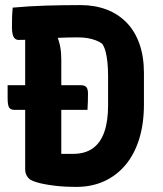

<svg xmlns="http://www.w3.org/2000/svg" viewBox="-20 -730 640 755"><path d="M10 -395H297Q313 -395 319.5 -387.5Q326 -380 326 -362Q326 -346 325.5 -330Q325 -314 324 -298H37Q22 -298 16 -307Q10 -316 10 -344Q10 -357 10 -369.5Q10 -382 10 -395ZM546 -319Q546 -244 527.5 -184Q509 -124 474 -82Q439 -40 390 -17.5Q341 5 279 5Q260 5 239 4Q218 3 197 0.5Q176 -2 157 -5.5Q138 -9 123.5 -13.5Q109 -18 100 -23Q90 -30 84.5 -40.5Q79 -51 79 -64Q79 -133 79 -202Q79 -271 79 -340Q79 -409 79 -478Q79 -547 79 -617H213L203 -591Q212 -571 216.5 -547.5Q221 -524 221 -497Q221 -451 221 -404.5Q221 -358 221 -311.5Q221 -265 221 -218.5Q221 -172 221 -125Q228 -125 236 -125Q244 -125 252 -125Q260 -125 268 -125Q314 -125 344.5 -146.5Q375 -168 390 -210.5Q405 -253 405 -315V-431Q405 -461 402.5 -484.5Q400 -508 395.5 -526Q391 -544 382 -558Q371 -566 356.5 -571.5Q342 -577 325 -580Q308 -583 287 -583Q249 -583 215 -581.5Q181 -580 151.5 -578Q122 -576 97.5 -574.5Q73 -573 53 -573Q45 -573 39 -578Q33 -583 30 -594Q27 -605 27 -621Q27 -642 27.5 -661.5Q28 -681 30 -700Q62 -703 94.5 -705Q127 -707 160.5 -708Q194 -709 228.5 -709.5Q263 -710 296 -710Q353 -710 399 -692.5Q445 -675 478 -641Q511 -607 528.5 -557Q546 -507 546 -443Z"/></svg>

Font: Rec Mono Semicasual
Style: Bold
Weight: 700
Version: Version 1.085; ttfautohint (v1.8.4.7-5d5b)